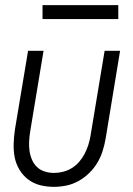

<svg xmlns="http://www.w3.org/2000/svg" viewBox="-20 -717 515 745"><path d="M189 8Q161 8 135.5 1.5Q110 -5 89.5 -20.5Q69 -36 55.5 -58.5Q42 -81 37 -106.5Q32 -132 33 -159.5Q34 -187 38 -215L89 -520H149L97 -206Q94 -187 93 -168.5Q92 -150 94.5 -132Q97 -114 104 -97.5Q111 -81 123.5 -69Q136 -57 153.5 -51.5Q171 -46 190 -46Q207 -46 225 -50.5Q243 -55 259 -65Q275 -75 287.5 -89.5Q300 -104 308.5 -120.5Q317 -137 322.5 -154Q328 -171 331 -189L386 -520H446L390 -180Q386 -156 378.5 -132Q371 -108 358 -86Q345 -64 326 -45.5Q307 -27 284.5 -14.5Q262 -2 237.5 3Q213 8 189 8ZM145 -643V-697H439V-643Z"/></svg>

Font: Iosevka QP Light
Style: Italic
Weight: 300
Italic angle: -9°
Designer: Belleve Invis
Foundry: Belleve Invis
Version: Version 20.0.0; ttfautohint (v1.8.4)